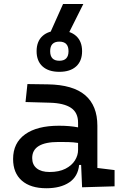

<svg xmlns="http://www.w3.org/2000/svg" viewBox="-20 -952 626 981"><path d="M399.4 4.9 394.5 -109.4H384.3Q378.4 -49.8 333.7 -20Q289.1 9.8 216.8 9.8Q135.7 9.8 91.3 -29.3Q46.9 -68.4 46.9 -139.6Q46.9 -221.7 108.2 -265.6Q169.4 -309.6 281.2 -309.6Q336.9 -309.6 378.9 -301.3V-325.2Q378.9 -377 342.5 -401.1Q306.2 -425.3 234.4 -427.2L110.4 -430.7L120.1 -522.5L224.6 -521Q353 -519 415.3 -465.6Q477.5 -412.1 477.5 -309.6V-93.8L565.4 -83V0ZM378.9 -221.7Q354 -225.6 329.3 -226.1Q304.7 -226.6 279.3 -226.6Q144.5 -226.6 144.5 -144.5Q144.5 -110.4 167.7 -91.8Q190.9 -73.2 233.4 -73.2Q281.7 -73.2 314.2 -89.8Q346.7 -106.4 362.8 -132.3Q378.9 -158.2 378.9 -185.5ZM283.2 -585Q228 -585 197.5 -612.5Q167 -640.1 167 -690.4Q167 -740.7 197.5 -768.3Q228 -795.9 283.2 -795.9Q338.4 -795.9 368.9 -768.3Q399.4 -740.7 399.4 -690.4Q399.4 -640.1 368.9 -612.5Q338.4 -585 283.2 -585ZM283.2 -641.6Q330.1 -641.6 330.1 -690.4Q330.1 -739.3 283.2 -739.3Q236.3 -739.3 236.3 -690.4Q236.3 -641.6 283.2 -641.6ZM219.2 -746.1 302.2 -931.6H405.8L313 -746.1Z"/></svg>

Font: CaskaydiaCove NFP
Style: Regular
Weight: 400
Designer: Aaron Bell
Foundry: Saja Typeworks
Version: Version 2111.001; VTT 6.35;Nerd Fonts 3.1.1